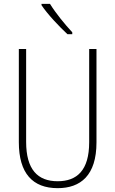

<svg xmlns="http://www.w3.org/2000/svg" viewBox="-20 -969 600 999"><path d="M240 -949H196V-942C228 -894 289 -830 331 -791H356V-801C317 -843 271 -899 240 -949ZM482 -228V-714H444V-229C444 -82 380 -26 280 -26C176 -26 116 -87 116 -231V-714H78V-229C78 -67 150 10 280 10C399 10 482 -56 482 -228Z"/></svg>

Font: Noto Sans Gurmukhi Condensed ExtraLight
Style: Regular
Weight: 200
Width: 3
Designer: Jelle Bosma - Monotype Design Team
Foundry: Monotype Imaging Inc.
Version: Version 2.004